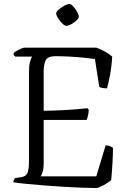

<svg xmlns="http://www.w3.org/2000/svg" viewBox="-20 -947 642 967"><path d="M466 0Q439 0 396.5 -1.5Q354 -3 304 -6Q254 -9 204 -13Q154 -17 112.5 -21Q71 -25 47 -29Q47 -35 50 -41Q53 -47 56 -50L82 -54Q109 -57 117.5 -74Q126 -91 126 -140V-585Q126 -617 131.5 -636.5Q137 -656 142 -662H57Q54 -664 51 -668Q48 -672 48 -679Q52 -684 63.5 -690.5Q75 -697 86.5 -702Q98 -707 103 -707H465Q487 -699 509 -687Q531 -675 545 -662Q542 -610 533.5 -566.5Q525 -523 519 -502Q504 -502 493.5 -504.5Q483 -507 480 -510L458 -650Q435 -653 401 -656.5Q367 -660 329.5 -662Q292 -664 259 -664Q221 -664 210.5 -644Q200 -624 200 -588V-389Q266 -390 321 -393.5Q376 -397 420 -402L427 -394Q426 -376 422.5 -362.5Q419 -349 416 -343H200V-121Q200 -99 195 -82.5Q190 -66 185 -59H465L512 -215Q525 -215 535 -210.5Q545 -206 549 -202Q549 -171 546.5 -126Q544 -81 540 -40Q527 -28 503 -15Q479 -2 466 0ZM314 -817Q306 -817 294 -828.5Q282 -840 272.5 -855Q263 -870 263 -879Q263 -888 276 -899Q289 -910 304.5 -918.5Q320 -927 329 -927Q337 -927 348.5 -915Q360 -903 368.5 -887.5Q377 -872 377 -863Q377 -855 365.5 -844Q354 -833 339 -825Q324 -817 314 -817Z"/></svg>

Font: Texturina 72pt Light
Style: Regular
Weight: 300
Designer: Guillermo Torres Carreño
Foundry: Omnibus-Type
Version: Version 1.002; ttfautohint (v1.8.3)